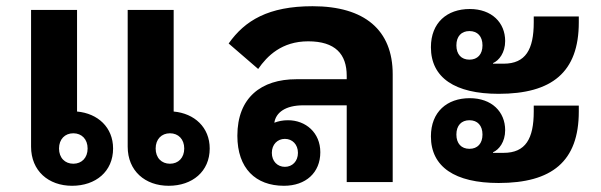

<svg xmlns="http://www.w3.org/2000/svg" viewBox="-20 -586 1934 618"><path d="M523 12C599 12 655 -34 655 -108C655 -176 606 -221 539 -227V-554H391V-114C391 -36 447 12 523 12ZM527 -59C500 -59 481 -78 481 -108C481 -138 500 -157 527 -157C554 -157 573 -138 573 -108C573 -78 554 -59 527 -59ZM212 12C288 12 344 -34 344 -108C344 -176 295 -221 228 -227V-554H80V-114C80 -36 136 12 212 12ZM216 -59C189 -59 170 -78 170 -108C170 -138 189 -157 216 -157C243 -157 262 -138 262 -108C262 -78 243 -59 216 -59Z M894 12C964 12 1011 -30 1011 -96C1011 -159 964 -199 907 -199C890 -199 876 -196 863 -191C868 -224 899 -247 956 -247H1096V0H1244V-347C1244 -489 1154 -566 986 -566C844 -566 768 -520 716 -446L811 -364C840 -406 887 -453 972 -453C1059 -453 1096 -412 1096 -342V-331H934C821 -331 744 -272 744 -149C744 -44 803 12 894 12ZM897 -49C873 -49 855 -67 855 -94C855 -121 873 -139 897 -139C921 -139 939 -121 939 -94C939 -67 921 -49 897 -49Z M1585 -284C1756 -284 1843 -353 1843 -514V-533H1698V-514C1698 -427 1672 -381 1601 -381H1567V-383C1586 -391 1606 -416 1606 -454C1606 -513 1563 -557 1492 -557C1419 -557 1367 -513 1367 -434C1367 -336 1444 -284 1585 -284ZM1585 3C1756 3 1843 -66 1843 -227V-246H1698V-227C1698 -140 1672 -94 1601 -94H1567V-96C1586 -104 1606 -129 1606 -167C1606 -226 1563 -270 1492 -270C1419 -270 1367 -226 1367 -147C1367 -49 1444 3 1585 3ZM1491 -394C1465 -394 1449 -411 1449 -440C1449 -469 1465 -486 1491 -486C1517 -486 1533 -469 1533 -440C1533 -411 1517 -394 1491 -394ZM1491 -107C1465 -107 1449 -124 1449 -153C1449 -182 1465 -199 1491 -199C1517 -199 1533 -182 1533 -153C1533 -124 1517 -107 1491 -107Z"/></svg>

Font: IBM Plex Sans Thai Looped
Style: Bold
Weight: 700
Designer: Mike Abbink, Paul van der Laan, Pieter van Rosmalen, Ben Mitchell, Mark Frömberg
Foundry: Bold Monday
Version: Version 1.1